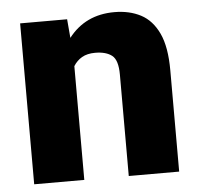

<svg xmlns="http://www.w3.org/2000/svg" viewBox="-44 -583 652 628"><g transform="rotate(-5 282.0 -269.0)"><path d="M279.3 -411.1Q253.4 -411.1 236.1 -401.1Q218.8 -391.1 208 -373.5V0H43.5V-528.3H197.8L203.1 -466.8Q258.3 -538.1 353.5 -538.1Q402.8 -538.1 440.2 -518.6Q477.5 -499 498.5 -454.1Q519.5 -409.2 519.5 -332.5V0H354V-333Q354 -380.9 334.5 -396Q314.9 -411.1 279.3 -411.1Z"/></g></svg>

Font: Vazirmatn UI Black
Style: Regular
Weight: 900
Designer: Saber Rastikerdar
Foundry: Saber Rastikerdar
Version: Version 33.003